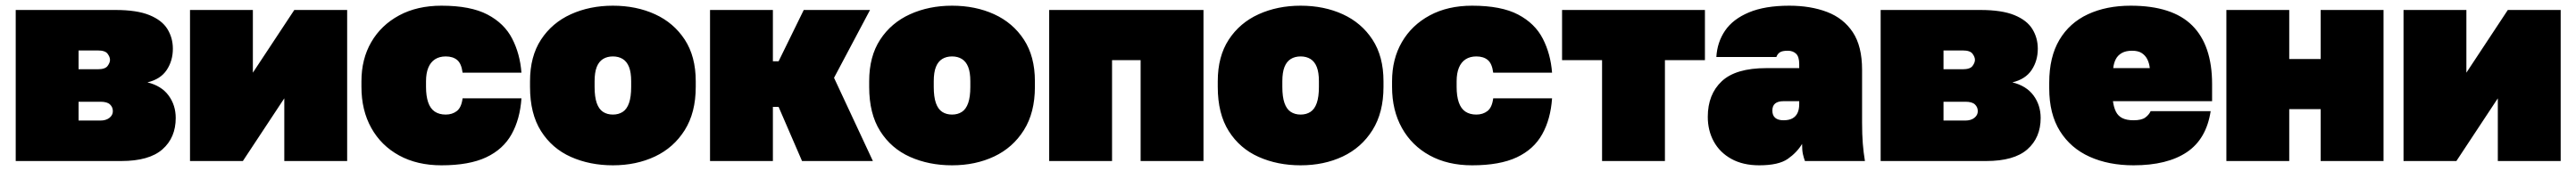

<svg xmlns="http://www.w3.org/2000/svg" viewBox="-20 -565 9017 600"><path d="M35 0V-530H384Q459 -530 503 -512Q547 -494 566 -463Q585 -432 585 -394Q585 -352 563.5 -319.5Q542 -287 496 -276Q545 -264 570 -230Q595 -196 595 -151Q595 -82 548.5 -41Q502 0 404 0ZM255 -142H331Q351 -142 363 -151.5Q375 -161 375 -175Q375 -189 365 -198.5Q355 -208 332 -208H255ZM255 -322H322Q348 -322 356.5 -333.5Q365 -345 365 -355Q365 -365 356.5 -376.5Q348 -388 322 -388H255Z M645 0V-530H865V-310L1010 -530H1195V0H975V-220L830 0Z M1525 15Q1440 15 1377 -19.5Q1314 -54 1279.5 -116Q1245 -178 1245 -260V-280Q1245 -358 1279.5 -417.5Q1314 -477 1377 -511Q1440 -545 1525 -545Q1627 -545 1686 -514Q1745 -483 1772.5 -429.5Q1800 -376 1805 -310H1599Q1595 -342 1580 -354.5Q1565 -367 1540 -367Q1518 -367 1502.5 -357Q1487 -347 1479 -327.5Q1471 -308 1471 -280V-260Q1471 -228 1478.5 -206Q1486 -184 1501.5 -173.5Q1517 -163 1540 -163Q1563 -163 1579 -175.5Q1595 -188 1599 -220H1805Q1800 -147 1770.5 -94Q1741 -41 1681.5 -13Q1622 15 1525 15Z M2125 15Q2044 15 1978 -14.5Q1912 -44 1873.5 -105Q1835 -166 1835 -260V-280Q1835 -367 1873.5 -426Q1912 -485 1978 -515Q2044 -545 2125 -545Q2207 -545 2272.5 -515Q2338 -485 2376.5 -426Q2415 -367 2415 -280V-260Q2415 -170 2376.5 -108.5Q2338 -47 2272.5 -16Q2207 15 2125 15ZM2125 -163Q2145 -163 2159.5 -172.5Q2174 -182 2181.5 -203.5Q2189 -225 2189 -260V-280Q2189 -311 2181.5 -330Q2174 -349 2159.5 -358Q2145 -367 2125 -367Q2105 -367 2090.5 -358Q2076 -349 2068.5 -330Q2061 -311 2061 -280V-260Q2061 -225 2068.5 -203.5Q2076 -182 2090.5 -172.5Q2105 -163 2125 -163Z M2465 0V-530H2685V-350H2705L2793 -530H3025L2899 -292L3035 0H2787L2705 -190H2685V0Z M3312 15Q3231 15 3165 -14.5Q3099 -44 3060.5 -105Q3022 -166 3022 -260V-280Q3022 -367 3060.5 -426Q3099 -485 3165 -515Q3231 -545 3312 -545Q3394 -545 3459.5 -515Q3525 -485 3563.5 -426Q3602 -367 3602 -280V-260Q3602 -170 3563.5 -108.5Q3525 -47 3459.5 -16Q3394 15 3312 15ZM3312 -163Q3332 -163 3346.5 -172.5Q3361 -182 3368.5 -203.5Q3376 -225 3376 -260V-280Q3376 -311 3368.5 -330Q3361 -349 3346.5 -358Q3332 -367 3312 -367Q3292 -367 3277.5 -358Q3263 -349 3255.5 -330Q3248 -311 3248 -280V-260Q3248 -225 3255.5 -203.5Q3263 -182 3277.5 -172.5Q3292 -163 3312 -163Z M3652 0V-530H4192V0H3972V-354H3872V0Z M4532 15Q4451 15 4385 -14.5Q4319 -44 4280.5 -105Q4242 -166 4242 -260V-280Q4242 -367 4280.5 -426Q4319 -485 4385 -515Q4451 -545 4532 -545Q4614 -545 4679.5 -515Q4745 -485 4783.5 -426Q4822 -367 4822 -280V-260Q4822 -170 4783.5 -108.5Q4745 -47 4679.5 -16Q4614 15 4532 15ZM4532 -163Q4552 -163 4566.5 -172.5Q4581 -182 4588.5 -203.5Q4596 -225 4596 -260V-280Q4596 -311 4588.5 -330Q4581 -349 4566.5 -358Q4552 -367 4532 -367Q4512 -367 4497.5 -358Q4483 -349 4475.5 -330Q4468 -311 4468 -280V-260Q4468 -225 4475.5 -203.5Q4483 -182 4497.5 -172.5Q4512 -163 4532 -163Z M5132 15Q5047 15 4984 -19.5Q4921 -54 4886.5 -116Q4852 -178 4852 -260V-280Q4852 -358 4886.5 -417.5Q4921 -477 4984 -511Q5047 -545 5132 -545Q5234 -545 5293 -514Q5352 -483 5379.5 -429.5Q5407 -376 5412 -310H5206Q5202 -342 5187 -354.5Q5172 -367 5147 -367Q5125 -367 5109.5 -357Q5094 -347 5086 -327.5Q5078 -308 5078 -280V-260Q5078 -228 5085.5 -206Q5093 -184 5108.5 -173.5Q5124 -163 5147 -163Q5170 -163 5186 -175.5Q5202 -188 5206 -220H5412Q5407 -147 5377.5 -94Q5348 -41 5288.5 -13Q5229 15 5132 15Z M5587 0V-354H5447V-530H5947V-354H5807V0Z M6137 15Q6080 15 6039.5 -7.5Q5999 -30 5978 -68.5Q5957 -107 5957 -155Q5957 -234 6006 -280Q6055 -326 6162 -326H6277V-340Q6277 -366 6266 -376.5Q6255 -387 6237 -387Q6218 -387 6209.5 -381.5Q6201 -376 6197 -365H5987Q5990 -417 6017.5 -457.5Q6045 -498 6101 -521.5Q6157 -545 6242 -545Q6317 -545 6374.5 -523Q6432 -501 6464.5 -452Q6497 -403 6497 -320V-135Q6497 -93 6499.5 -61.5Q6502 -30 6507 0H6297Q6293 -11 6290 -24Q6287 -37 6287 -60Q6269 -30 6237 -7.5Q6205 15 6137 15ZM6222 -143Q6241 -143 6253 -149.5Q6265 -156 6271 -168.5Q6277 -181 6277 -200V-210H6222Q6203 -210 6193 -202Q6183 -194 6183 -177Q6183 -160 6193 -151.5Q6203 -143 6222 -143Z M6562 0V-530H6911Q6986 -530 7030 -512Q7074 -494 7093 -463Q7112 -432 7112 -394Q7112 -352 7090.5 -319.5Q7069 -287 7023 -276Q7072 -264 7097 -230Q7122 -196 7122 -151Q7122 -82 7075.5 -41Q7029 0 6931 0ZM6782 -142H6858Q6878 -142 6890 -151.5Q6902 -161 6902 -175Q6902 -189 6892 -198.5Q6882 -208 6859 -208H6782ZM6782 -322H6849Q6875 -322 6883.5 -333.5Q6892 -345 6892 -355Q6892 -365 6883.5 -376.5Q6875 -388 6849 -388H6782Z M7447 15Q7360 15 7293.5 -15Q7227 -45 7189.5 -105Q7152 -165 7152 -255V-275Q7152 -365 7187.5 -425Q7223 -485 7287.5 -515Q7352 -545 7437 -545Q7583 -545 7652.5 -475.5Q7722 -406 7722 -270V-210H7375Q7378 -188 7385.5 -173Q7393 -158 7408 -150.5Q7423 -143 7447 -143Q7475 -143 7488 -152.5Q7501 -162 7507 -175H7717Q7702 -77 7633.5 -31Q7565 15 7447 15ZM7442 -387Q7420 -387 7406 -379Q7392 -371 7385 -357.5Q7378 -344 7376 -326H7504Q7502 -344 7495 -357.5Q7488 -371 7475.5 -379Q7463 -387 7442 -387Z M7772 0V-530H7992V-358H8102V-530H8322V0H8102V-182H7992V0Z M8392 0V-530H8612V-310L8757 -530H8942V0H8722V-220L8577 0Z"/></svg>

Font: Golos Text Black
Style: Regular
Weight: 900
Designer: A.Korolkova, Vitaly Kuzmin
Foundry: ParaType Ltd
Version: Version 2.004